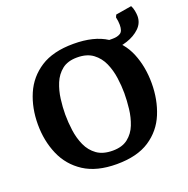

<svg xmlns="http://www.w3.org/2000/svg" viewBox="-127 -827 936 956"><g transform="rotate(-20 340.5 -348.5)"><path d="M333 9Q227 9 160 -34.5Q93 -78 61.5 -151Q30 -224 30 -311Q30 -398 61 -470Q92 -542 158.5 -585Q225 -628 333 -628Q442 -628 508 -585Q574 -542 603.5 -470Q633 -398 633 -311Q633 -224 603 -151Q573 -78 507 -34.5Q441 9 333 9ZM337 -61Q387 -61 417.5 -85Q448 -109 463 -147Q478 -185 483 -228.5Q488 -272 488 -311Q488 -349 482 -392Q476 -435 459.5 -472.5Q443 -510 411 -534Q379 -558 327 -558Q277 -558 247 -534Q217 -510 201.5 -472.5Q186 -435 180.5 -392Q175 -349 175 -311Q175 -270 181 -226Q187 -182 204 -144.5Q221 -107 253 -84Q285 -61 337 -61ZM486 -533V-585H527Q552 -585 567.5 -595Q583 -605 583 -638Q583 -657 578 -679L584 -692L668 -706Q675 -693 678 -676.5Q681 -660 681 -649Q681 -612 654 -586Q627 -560 586 -546.5Q545 -533 503 -533Z"/></g></svg>

Font: Manuale
Style: Bold
Weight: 700
Version: Version 1.002